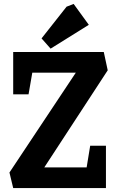

<svg xmlns="http://www.w3.org/2000/svg" viewBox="-20 -955 602 975"><path d="M47 0 28 -79 365 -586H144L125 -476H47V-691H507L527 -598L205 -105H420L438 -215H518V0ZM237 -708 191 -760 318 -921 354 -935 431 -829Z"/></svg>

Font: Kreon
Style: Bold
Weight: 700
Designer: Julia Petretta
Foundry: Julia Petretta and Eli Heuer
Version: Version 2.002